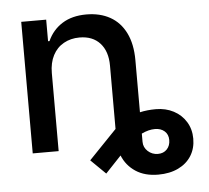

<svg xmlns="http://www.w3.org/2000/svg" viewBox="-49 -590 840 771"><g transform="rotate(-5 370.5 -204.0)"><path d="M168 0H63.5V-530.3H164.1V-443.4H169.9Q189.5 -487.3 229 -512.2Q268.6 -537.1 326.2 -537.1Q381.3 -537.1 421.9 -514.4Q462.4 -491.7 484.6 -446.8Q506.8 -401.9 506.8 -336.9V-127Q536.1 -133.8 571.3 -133.8Q610.8 -133.8 642.6 -117.2Q674.3 -100.6 692.6 -70.8Q710.9 -41 710.9 -2.9Q710.9 36.1 692.4 65.9Q673.8 95.7 639.4 112.3Q605 128.9 558.6 128.9Q504.4 128.9 467.5 104.5Q430.7 80.1 414.1 39.1L350.6 106.4L291 47.9L388.7 -53.7L403.3 -68.8V-324.2Q403.3 -381.8 373.5 -414.6Q343.8 -447.3 291 -447.3Q255.4 -447.3 227.3 -431.6Q199.2 -416 183.6 -386Q168 -356 168 -314.5ZM564.5 45.9Q586.9 45.9 600.6 31.5Q614.3 17.1 614.3 -5.9Q614.3 -28.3 599.4 -41.5Q584.5 -54.7 560.5 -54.7Q535.2 -54.7 506.8 -41V-7.8Q506.8 14.6 523.9 30.3Q541 45.9 564.5 45.9Z"/></g></svg>

Font: Pretendard Medium
Style: Regular
Weight: 500
Designer: Base glyphs from Inter by Rasmus Andersson; Hangeul glyphs from Noto Sans CJK(Source Han Sans) by Jang Soo-young and Kan
Foundry: Kil Hyung-jin
Version: Version 1.309